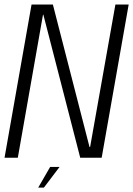

<svg xmlns="http://www.w3.org/2000/svg" viewBox="-36 -695 587 846"><path d="M-16 0H42.5L153.5 -630.5H155L317.5 0H412L531 -675H472.5L361 -47H358.5L197 -675H103ZM132.5 131.5H157.5L226.5 40.5H185Z"/></svg>

Font: Anybody SemiCondensed Light
Style: Italic
Weight: 300
Width: 4
Italic angle: -10°
Version: Version 1.113;gftools[0.9.25]